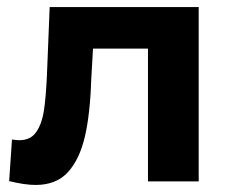

<svg xmlns="http://www.w3.org/2000/svg" viewBox="-20 -515 652 545"><path d="M544 -495V0H400V-377H244L239 -290Q236 -192 221 -127.5Q206 -63 173 -26.5Q140 10 81 10Q50 10 6 -1L14 -119Q29 -117 35 -117Q67 -117 83 -140.5Q99 -164 104.5 -200Q110 -236 113 -296L121 -495Z"/></svg>

Font: Montserrat Ace
Style: Bold
Weight: 700
Designer: Julieta Ulanovsky
Foundry: Julieta Ulanovsky
Version: Version 1